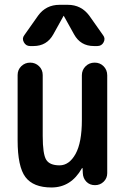

<svg xmlns="http://www.w3.org/2000/svg" viewBox="-20 -785 540 814"><path d="M198.2 9.8Q121.1 9.8 87.9 -34.2Q54.7 -78.1 54.7 -190.4V-466.8Q54.7 -489.3 70.3 -504.4Q85.9 -519.5 107.9 -519.5Q129.9 -519.5 145.5 -504.4Q161.1 -489.3 161.1 -466.8V-209Q161.1 -131.8 175.8 -107.9Q190.4 -84 232.4 -84Q273.4 -84 300.3 -132.3Q327.1 -180.7 327.1 -276.4V-465.8Q327.1 -488.3 342.8 -503.9Q358.4 -519.5 381.3 -519.5Q404.3 -519.5 419.4 -503.9Q434.6 -488.3 434.6 -465.8V-50.8Q434.6 -29.3 419.4 -14.6Q404.3 0 382.8 0Q360.4 0 346.2 -14.6Q332 -29.3 331.1 -50.8L330.1 -72.3H329.1Q327.1 -72.3 327.1 -71.3Q281.2 9.8 198.2 9.8ZM267.6 -764.6Q324.2 -764.6 358.4 -718.8L417 -635.7Q427.7 -622.1 419.4 -606Q411.1 -589.8 392.6 -589.8H377.9Q321.3 -589.8 293.9 -639.6L251 -716.8Q251 -717.8 250 -717.8Q249 -717.8 249 -716.8L206.1 -639.6Q178.7 -589.8 122.1 -589.8H107.4Q89.8 -589.8 81.1 -606Q72.3 -622.1 83 -635.7L141.6 -718.8Q174.8 -764.6 232.4 -764.6Z"/></svg>

Font: Rounded Mgen+ 2m medium
Style: Regular
Weight: 500
Designer: [Source Han Sans]
Ryoko NISHIZUKA  (kana & ideographs); Paul D. Hunt (Latin, Greek & Cyrillic); Wenlong ZHANG  (bopomofo
Version: Version 1.059.20150602